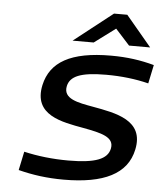

<svg xmlns="http://www.w3.org/2000/svg" viewBox="-51 -725 662 779"><g transform="rotate(5 280.5 -335.5)"><path d="M298 -207C373 -193 427 -181 417 -133C408 -90 360 -70 249 -70C185 -70 124 -77 68 -90L52 -14C111 1 169 9 237 9C400 9 495 -37 516 -138C542 -260 423 -279 330 -296C269 -307 205 -317 217 -371C226 -410 266 -430 372 -430C435 -430 493 -423 545 -410L561 -486C506 -501 451 -509 385 -509C221 -509 139 -461 118 -366C91 -241 210 -223 298 -207ZM224 -556H310L396 -620L454 -556H540L436 -680H382Z"/></g></svg>

Font: LT Wave
Style: Italic
Weight: 400
Designer: Daniel Lyons
Version: Version 2.5 (Glyphs App)